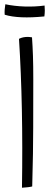

<svg xmlns="http://www.w3.org/2000/svg" viewBox="-20 -852 259 900"><path d="M136 -481Q136 -205 134.5 -131.5Q133 -58 131 22Q124 24 111.5 25.5Q99 27 83 28Q86 -163 82.5 -338.5Q79 -514 69 -670Q79 -675 89 -677Q99 -679 110 -679Q114 -679 118.5 -678.5Q123 -678 130 -677Q133 -634 134.5 -589.5Q136 -545 136 -481ZM188 -775Q128 -769 81 -771Q34 -773 2 -783Q1 -794 2 -807.5Q3 -821 5 -832Q48 -823 96 -821.5Q144 -820 189 -826Q190 -814 190 -802.5Q190 -791 188 -775Z"/></svg>

Font: Atma Light
Style: Regular
Weight: 300
Designer: Gregori Vincens, Jeremie Hornus, Riccardo Olocco, Yoann Minet.
Foundry: black foundry
Version: Version 1.102;PS 1.100;hotconv 1.0.86;makeotf.lib2.5.63406